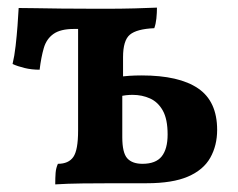

<svg xmlns="http://www.w3.org/2000/svg" viewBox="-20 -481 626 504"><path d="M125 3Q125 -15 126 -27.5Q127 -40 132 -51Q160 -51 172.5 -69Q185 -87 185 -138V-458H257Q297 -458 334 -459Q371 -460 392 -461Q392 -447 390.5 -432.5Q389 -418 385 -407Q339 -405 321 -390Q303 -375 303 -331V-257L301 -244V-121Q301 -80 314 -65.5Q327 -51 354 -51Q389 -51 404.5 -70.5Q420 -90 420 -128Q420 -168 407.5 -190.5Q395 -213 374 -222.5Q353 -232 328 -232Q319 -232 310.5 -231Q302 -230 291 -228V-279Q305 -281 319.5 -282Q334 -283 352 -283Q450 -283 500 -249Q550 -215 550 -140Q550 -99 532 -67Q514 -35 473.5 -17.5Q433 0 365 0Q325 0 281.5 0Q238 0 197 0.5Q156 1 125 3ZM84 -298Q63 -298 44.5 -302.5Q26 -307 13 -313Q18 -334 21 -360.5Q24 -387 26 -413.5Q28 -440 29 -460Q47 -460 74 -459.5Q101 -459 141.5 -458.5Q182 -458 237 -458V-405H174Q139 -405 120.5 -392Q102 -379 95 -355Q88 -331 84 -298Z"/></svg>

Font: Vollkorn SemiBold
Style: Regular
Weight: 600
Designer: Friedrich Althausen
Foundry: Friedrich Althausen
Version: Version 5.000